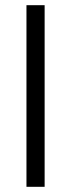

<svg xmlns="http://www.w3.org/2000/svg" viewBox="-20 -720 274 740"><path d="M82 0V-700H152V0Z"/></svg>

Font: Host Grotesk Light Light
Style: Regular
Weight: 300
Version: Version 1.003